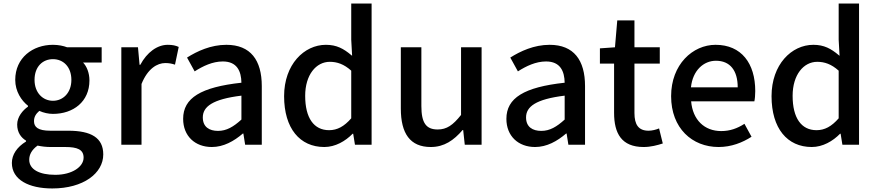

<svg xmlns="http://www.w3.org/2000/svg" viewBox="-20 -817 4956 1084"><path d="M275 247C451 247 563 161 563 55C563 -39 495 -79 365 -79H264C194 -79 172 -100 172 -133C172 -159 184 -175 202 -191C226 -180 254 -174 279 -174C394 -174 485 -243 485 -363C485 -405 470 -442 449 -464H554V-550H359C338 -558 310 -564 279 -564C165 -564 66 -491 66 -366C66 -301 101 -249 138 -220V-215C108 -194 77 -157 77 -114C77 -69 99 -40 127 -23V-18C76 13 47 56 47 103C47 198 143 247 275 247ZM279 -248C222 -248 175 -293 175 -366C175 -441 221 -483 279 -483C337 -483 383 -440 383 -366C383 -293 336 -248 279 -248ZM292 170C201 170 145 139 145 85C145 56 159 29 192 5C215 10 240 13 266 13H349C416 13 452 27 452 73C452 124 388 170 292 170Z M665 0H779V-343C814 -430 868 -461 913 -461C935 -461 949 -458 968 -452L989 -552C972 -560 954 -564 927 -564C868 -564 810 -522 772 -451H768L759 -550H665Z M1176 13C1242 13 1301 -20 1351 -63H1354L1364 0H1458V-331C1458 -477 1395 -564 1258 -564C1170 -564 1093 -528 1036 -492L1079 -414C1126 -444 1180 -470 1238 -470C1319 -470 1342 -414 1343 -350C1114 -325 1014 -264 1014 -146C1014 -49 1081 13 1176 13ZM1211 -78C1162 -78 1125 -100 1125 -154C1125 -215 1180 -257 1343 -277V-142C1298 -101 1259 -78 1211 -78Z M1584 -274C1584 -92 1673 13 1811 13C1873 13 1930 -20 1971 -62H1974L1984 0H2078V-797H1963V-593L1968 -502C1966 -503 1965 -505 1963 -506C1920 -542 1881 -564 1820 -564C1697 -564 1584 -453 1584 -274ZM1703 -276C1703 -395 1765 -468 1842 -468C1883 -468 1922 -455 1963 -418V-149C1923 -103 1884 -82 1838 -82C1752 -82 1703 -151 1703 -276Z M2243 -550V-204C2243 -64 2295 13 2412 13C2488 13 2542 -25 2592 -83H2595L2604 0H2699V-550H2583V-168C2537 -110 2502 -86 2451 -86C2386 -86 2359 -123 2359 -218V-550Z M3001 13C3067 13 3126 -20 3176 -63H3179L3189 0H3283V-331C3283 -477 3220 -564 3083 -564C2995 -564 2918 -528 2861 -492L2904 -414C2951 -444 3005 -470 3063 -470C3144 -470 3167 -414 3168 -350C2939 -325 2839 -264 2839 -146C2839 -49 2906 13 3001 13ZM3036 -78C2987 -78 2950 -100 2950 -154C2950 -215 3005 -257 3168 -277V-142C3123 -101 3084 -78 3036 -78Z M3367 -458H3447V-180C3447 -64 3489 13 3614 13C3654 13 3691 3 3722 -7L3701 -92C3685 -85 3661 -79 3642 -79C3585 -79 3562 -113 3562 -179V-458H3705V-550H3562V-702H3465L3452 -550L3367 -544Z M4037 13C4109 13 4172 -12 4223 -45L4183 -118C4143 -92 4101 -77 4052 -77C3957 -77 3891 -140 3882 -245H4239C4242 -258 4244 -281 4244 -303C4244 -459 4166 -564 4020 -564C3891 -564 3769 -453 3769 -274C3769 -93 3888 13 4037 13ZM3881 -324C3891 -420 3953 -474 4022 -474C4102 -474 4145 -419 4145 -324Z M4336 -274C4336 -92 4425 13 4563 13C4625 13 4682 -20 4723 -62H4726L4736 0H4830V-797H4715V-593L4720 -502C4718 -503 4717 -505 4715 -506C4672 -542 4633 -564 4572 -564C4449 -564 4336 -453 4336 -274ZM4455 -276C4455 -395 4517 -468 4594 -468C4635 -468 4674 -455 4715 -418V-149C4675 -103 4636 -82 4590 -82C4504 -82 4455 -151 4455 -276Z"/></svg>

Font: Kinto Sans Med
Style: Regular
Weight: 500
Designer: Authors: Ryoko NISHIZUKA  (kana & ideographs); Paul D. Hunt (Latin, Greek & Cyrillic); Wenlong ZHANG  (bopomofo); Sandol
Foundry: Adobe Systems Incorporated, ookami Inc.
Version: Version 0.001